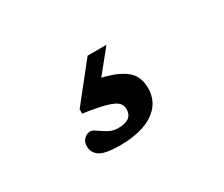

<svg xmlns="http://www.w3.org/2000/svg" viewBox="-59 -154 618 530"><g transform="rotate(-30 250.0 111.0)"><path d="M202.5 240.5Q155 240.5 137.8 229Q120.5 217.5 120.5 197Q120.5 182 129.5 173.8Q138.5 165.5 148.5 165.5Q156 165.5 166.5 173.2Q177 181 190.8 188.8Q204.5 196.5 220.5 196.5Q244.5 196.5 255.8 187.8Q267 179 267 162Q267 150 258.8 141.5Q250.5 133 226.5 126Q202.5 119 154.5 112V98L247.5 -19H307.5L215.5 95L212.5 45Q269 54.5 298 68.5Q327 82.5 337.2 100.2Q347.5 118 347.5 140.5Q347.5 174 329 196.2Q310.5 218.5 278 229.5Q245.5 240.5 202.5 240.5Z"/></g></svg>

Font: Newsreader 9pt SemiBold
Style: Regular
Weight: 600
Designer: Hugues Gentile
Foundry: Production Type
Version: Version 1.003